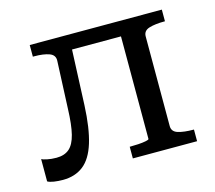

<svg xmlns="http://www.w3.org/2000/svg" viewBox="-81 -607 803 716"><g transform="rotate(-15 321.0 -249.0)"><path d="M165 -241 173 -425Q174 -447 152 -455Q130 -463 95 -463H89V-508H599V-463H597Q561 -463 538 -456Q515 -449 515 -427V-81Q515 -59 538 -52Q561 -45 597 -45H599V0H351V-45H353Q367 -45 384 -46Q401 -47 413.5 -49.5Q426 -52 426 -55V-451H237L228 -238Q224 -150 207 -95Q190 -40 158 -15Q126 10 79 10Q61 10 44.5 7.5Q28 5 20 0V-86Q25 -83 41 -79.5Q57 -76 77 -76Q108 -76 126.5 -92Q145 -108 154 -144Q163 -180 165 -241Z"/></g></svg>

Font: Roboto Serif 20pt
Style: Regular
Weight: 400
Designer: Greg Gazdowicz
Foundry: Commercial Type
Version: Version 1.008